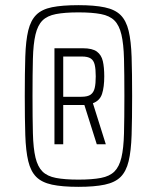

<svg xmlns="http://www.w3.org/2000/svg" viewBox="-20 -716 608 744"><path d="M284 8Q221 8 181.5 -0.5Q142 -9 120.5 -30.5Q99 -52 89.5 -91.5Q80 -131 78 -193Q76 -255 76 -344Q76 -434 78 -496.5Q80 -559 89.5 -598Q99 -637 120.5 -658.5Q142 -680 181.5 -688Q221 -696 284 -696Q346 -696 386 -687.5Q426 -679 447.5 -657.5Q469 -636 478.5 -596.5Q488 -557 490 -495Q492 -433 492 -344Q492 -255 490 -193Q488 -131 478.5 -91.5Q469 -52 447.5 -30.5Q426 -9 386 -0.5Q346 8 284 8ZM284 -20Q337 -20 371 -26.5Q405 -33 423.5 -51.5Q442 -70 450.5 -105.5Q459 -141 460.5 -199.5Q462 -258 462 -344Q462 -430 460.5 -488Q459 -546 450.5 -582Q442 -618 423.5 -636.5Q405 -655 371 -661.5Q337 -668 284 -668Q231 -668 197 -661.5Q163 -655 144.5 -636.5Q126 -618 117.5 -582Q109 -546 107.5 -488Q106 -430 106 -344Q106 -258 107.5 -199.5Q109 -141 117.5 -105.5Q126 -70 144.5 -51.5Q163 -33 197 -26.5Q231 -20 284 -20ZM191 -157V-529H301Q338 -529 355.5 -516Q373 -503 378.5 -479Q384 -455 384 -420Q384 -379 375.5 -352.5Q367 -326 340 -316L390 -157H355L307 -309H225V-157ZM225 -341H295Q320 -341 331.5 -349.5Q343 -358 347 -375Q351 -392 351 -420Q351 -448 347 -465Q343 -482 331.5 -489.5Q320 -497 297 -497H225Z"/></svg>

Font: Saira Condensed ExtraLight
Style: Regular
Weight: 250
Width: 3
Designer: Hector Gatti with collaboration of the Omnibus-Type team
Foundry: Omnibus-Type
Version: Version 1.101